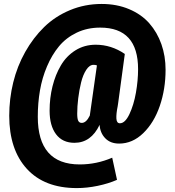

<svg xmlns="http://www.w3.org/2000/svg" viewBox="-20 -732 888 975"><path d="M496.1 -711.9Q573.2 -711.9 635.7 -685.5Q698.2 -659.2 738.3 -613.5Q778.3 -567.9 799.6 -507.6Q820.8 -447.3 820.8 -377.9Q820.8 -279.8 791.5 -194.3Q762.2 -108.9 707.5 -55.9Q652.8 -2.9 585 -2.9Q540.5 -2.9 514.4 -30Q488.3 -57.1 485.8 -98.1Q442.4 -6.8 357.9 -6.8Q297.4 -6.8 264.6 -50.3Q231.9 -93.8 231.9 -169.9Q231.9 -234.4 246.6 -293.5Q261.2 -352.5 289.3 -400.1Q317.4 -447.8 363 -476.3Q408.7 -504.9 465.8 -504.9Q545.4 -504.9 613.8 -458L580.1 -209Q579.1 -203.1 577.6 -192.4Q569.8 -154.3 571 -130.1Q572.3 -106 588.9 -106Q615.2 -106 637.2 -152.3Q659.2 -198.7 670.2 -261Q681.2 -323.2 681.2 -380.9Q681.2 -591.8 488.8 -591.8Q423.3 -591.8 369.6 -566.2Q315.9 -540.5 279.8 -497.1Q243.7 -453.6 218.8 -395Q193.8 -336.4 182.9 -272.5Q171.9 -208.5 171.9 -139.2Q171.9 103 384.8 103Q470.2 103 549.8 68.8L574.2 181.2Q531.2 200.2 476.3 211.7Q421.4 223.1 370.1 223.1Q205.6 223.1 116.2 125.2Q26.9 27.3 26.9 -144Q26.9 -230.5 47.1 -313.2Q67.4 -396 107.9 -468Q148.4 -540 204.1 -594.5Q259.8 -648.9 335.2 -680.4Q410.6 -711.9 496.1 -711.9ZM395 -107.9Q418 -107.9 436 -145L472.2 -399.9Q464.8 -402.8 455.1 -402.8Q434.6 -402.8 418 -377.4Q401.4 -352.1 391.8 -313.2Q382.3 -274.4 377.2 -232.9Q372.1 -191.4 372.1 -154.8Q372.1 -128.9 377.4 -118.4Q382.8 -107.9 395 -107.9Z"/></svg>

Font: Fira Sans Compressed ExtraBold
Style: Italic
Weight: 800
Width: 3
Italic angle: -8°
Designer: Carrois Corporate & Edenspiekermann AG
Foundry: Carrois Corporate GbR & Edenspiekermann AG
Version: Version 4.203;PS 004.203;hotconv 1.0.88;makeotf.lib2.5.64775